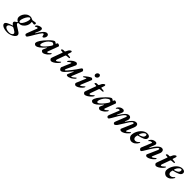

<svg xmlns="http://www.w3.org/2000/svg" viewBox="424 -2651 4958 4958"><g transform="rotate(45 2903.0 -172.5)"><path d="M-100 184Q-100 119 94 63Q103 60 96 54Q44 22 44 -12Q44 -30 61.5 -45.5Q79 -61 114 -82Q125 -90 125 -95Q125 -99 116 -103Q86 -117 67 -143.5Q48 -170 48 -206Q48 -251 74.5 -303.5Q101 -356 150 -391.5Q199 -427 262 -427Q279 -427 291 -423Q303 -419 322 -411Q328 -408 342 -402Q356 -396 364 -396Q381 -396 415 -404Q443 -411 460 -411Q468 -411 476 -404.5Q484 -398 484 -385Q484 -367 477 -356Q470 -345 460 -345Q452 -345 426 -349Q404 -354 389 -354Q374 -354 378 -342Q381 -332 381 -312Q381 -259 353.5 -207Q326 -155 279.5 -122Q233 -89 180 -89Q158 -89 150 -84Q140 -75 140 -63Q140 -49 149 -38Q158 -27 180 -12L246 30Q293 58 317 75Q364 108 364 144Q364 180 327 214Q290 248 232.5 269Q175 290 119 290Q58 290 8 276.5Q-42 263 -71 238.5Q-100 214 -100 184ZM300 -353Q300 -371 291.5 -383.5Q283 -396 271 -396Q245 -396 214 -355.5Q183 -315 161 -260Q139 -205 138 -168Q138 -147 147 -135Q156 -123 169 -123Q197 -123 227.5 -165Q258 -207 279 -263Q300 -319 300 -353ZM265 189Q265 177 256.5 163.5Q248 150 232 140Q213 127 187.5 111.5Q162 96 148 89Q138 83 128 83Q123 83 107 87Q52 104 25 124.5Q-2 145 -2 177Q-2 198 18 216Q38 234 74 245Q110 256 157 256Q203 256 233.5 236.5Q264 217 265 189Z M487 -23Q487 -39 499 -70L597 -325Q600 -333 600 -339Q600 -352 588 -352Q571 -352 560 -346.5Q549 -341 532 -330Q526 -326 522 -326Q513 -326 512 -336Q511 -352 525.5 -369.5Q540 -387 564 -401Q583 -413 605.5 -420Q628 -427 649 -427Q697 -427 697 -380Q697 -353 681 -315L640 -216Q639 -215 639 -212Q639 -207 644 -207Q649 -207 652 -213Q775 -429 862 -429Q890 -429 905.5 -412.5Q921 -396 921 -370Q921 -347 910.5 -324Q900 -301 884.5 -286.5Q869 -272 854 -272Q844 -272 838.5 -281.5Q833 -291 831 -311Q826 -351 806 -351Q792 -351 775 -332.5Q758 -314 733 -275Q716 -250 677 -185.5Q638 -121 607 -67Q584 -26 566.5 -5.5Q549 15 534 15Q520 15 503.5 3.5Q487 -8 487 -23Z M827 -34Q827 -82 872 -150Q917 -218 1016 -321Q1062 -368 1099 -395Q1136 -422 1154 -422Q1164 -422 1177.5 -416Q1191 -410 1203 -399Q1212 -389 1213 -389Q1215 -389 1216 -390Q1217 -391 1219 -395Q1224 -405 1229.5 -414.5Q1235 -424 1235 -426Q1237 -431 1242.5 -434.5Q1248 -438 1255 -438Q1274 -438 1295.5 -425.5Q1317 -413 1317 -402Q1317 -393 1314 -387L1210 -107Q1207 -100 1207 -93Q1207 -78 1221 -78Q1235 -78 1259.5 -95.5Q1284 -113 1306 -138Q1310 -142 1312 -142Q1317 -142 1320 -138Q1323 -134 1323 -127Q1323 -116 1305.5 -92.5Q1288 -69 1263 -47Q1229 -19 1196 -2.5Q1163 14 1140 14Q1120 14 1100.5 -2Q1081 -18 1081 -35Q1081 -45 1087 -58Q1086 -61 1126 -149Q1128 -155 1128 -156Q1128 -160 1125.5 -161Q1123 -162 1120 -159Q1039 -67 984 -26.5Q929 14 885 14Q865 14 846 -1.5Q827 -17 827 -34ZM1115 -197Q1149 -239 1169 -271.5Q1189 -304 1189 -319Q1189 -327 1171 -342Q1151 -357 1138 -357Q1122 -357 1093.5 -339.5Q1065 -322 1040 -298Q1002 -260 973.5 -205Q945 -150 945 -113Q945 -97 952.5 -87.5Q960 -78 974 -78Q993 -78 1032 -111Q1071 -144 1115 -197Z M1391 -38Q1391 -47 1394.5 -58.5Q1398 -70 1403 -85L1497 -342Q1500 -348 1500 -353Q1500 -359 1496 -361.5Q1492 -364 1487 -364L1441 -366Q1427 -367 1423 -372Q1419 -377 1419 -384Q1419 -386 1425.5 -394Q1432 -402 1442 -408.5Q1452 -415 1462 -415H1506Q1519 -415 1524 -418.5Q1529 -422 1537 -437L1563 -491Q1573 -510 1596 -529Q1619 -548 1633 -548Q1642 -548 1647 -541Q1652 -534 1652 -523Q1652 -515 1649 -507L1625 -433L1623 -424Q1623 -414 1639 -414Q1662 -414 1706 -408Q1724 -405 1729 -401Q1734 -397 1734 -389Q1734 -385 1728 -379.5Q1722 -374 1710 -373Q1667 -369 1642 -368Q1625 -367 1616.5 -363Q1608 -359 1604 -349L1525 -130Q1519 -112 1519 -102Q1519 -85 1536 -85Q1562 -85 1633 -153Q1637 -158 1641.5 -158.5Q1646 -159 1647 -156Q1650 -153 1650 -147Q1650 -139 1646 -132Q1634 -106 1597.5 -71Q1561 -36 1518.5 -11Q1476 14 1446 14Q1427 14 1409 -4Q1391 -22 1391 -38Z M1742 -55Q1742 -63 1745 -70L1843 -296Q1850 -314 1850 -320Q1850 -330 1842 -330Q1834 -330 1809 -312.5Q1784 -295 1766 -279Q1758 -271 1750 -271Q1742 -271 1742 -278Q1742 -294 1758 -313Q1799 -365 1848.5 -396.5Q1898 -428 1937 -428Q1952 -428 1966 -411.5Q1980 -395 1980 -378Q1980 -373 1978 -367Q1958 -327 1923 -247L1863 -118Q1855 -100 1855 -89Q1855 -75 1866 -75Q1879 -75 1906 -106Q1933 -137 1991 -210Q2025 -252 2059 -300.5Q2093 -349 2112 -380Q2127 -404 2138 -415.5Q2149 -427 2161 -427Q2179 -427 2194 -411.5Q2209 -396 2209 -380Q2209 -377 2207 -371L2098 -101Q2094 -92 2094 -83Q2094 -73 2101 -73Q2114 -73 2150.5 -99Q2187 -125 2210 -148Q2213 -151 2214 -151Q2218 -151 2222 -147Q2226 -143 2226 -138Q2226 -124 2202 -100Q2178 -76 2146 -55Q2114 -34 2092 -30Q2063 -11 2029 -11Q2008 -11 1993 -18Q1989 -19 1985.5 -26Q1982 -33 1982 -41Q1982 -49 1984 -52L1997 -81Q2038 -171 2051 -204Q2052 -206 2052 -209Q2052 -214 2048 -214Q2044 -214 2039 -208Q1946 -94 1892.5 -40Q1839 14 1800 14Q1778 14 1760 -9Q1742 -32 1742 -55Z M2295 -33Q2295 -45 2299 -53Q2327 -115 2383 -253L2407 -312Q2409 -320 2403 -320Q2385 -320 2334 -287Q2327 -283 2323 -283Q2311 -283 2311 -290Q2311 -302 2340.5 -329.5Q2370 -357 2411 -384.5Q2452 -412 2484 -425Q2490 -427 2493 -427Q2510 -427 2525 -411.5Q2540 -396 2535 -384L2420 -103Q2416 -96 2416 -83Q2416 -79 2419 -76.5Q2422 -74 2425 -74Q2439 -74 2471 -98Q2503 -122 2530 -149Q2533 -152 2534 -152Q2538 -152 2541 -148.5Q2544 -145 2544 -141Q2544 -118 2509 -80.5Q2474 -43 2427.5 -14.5Q2381 14 2348 14Q2327 14 2311 -1Q2295 -16 2295 -33ZM2492 -557Q2492 -588 2513.5 -611.5Q2535 -635 2567 -635Q2587 -635 2599.5 -618.5Q2612 -602 2612 -580Q2612 -551 2590 -529Q2568 -507 2539 -507Q2519 -507 2505.5 -522Q2492 -537 2492 -557Z M2617 -38Q2617 -47 2620.5 -58.5Q2624 -70 2629 -85L2723 -342Q2726 -348 2726 -353Q2726 -359 2722 -361.5Q2718 -364 2713 -364L2667 -366Q2653 -367 2649 -372Q2645 -377 2645 -384Q2645 -386 2651.5 -394Q2658 -402 2668 -408.5Q2678 -415 2688 -415H2732Q2745 -415 2750 -418.5Q2755 -422 2763 -437L2789 -491Q2799 -510 2822 -529Q2845 -548 2859 -548Q2868 -548 2873 -541Q2878 -534 2878 -523Q2878 -515 2875 -507L2851 -433L2849 -424Q2849 -414 2865 -414Q2888 -414 2932 -408Q2950 -405 2955 -401Q2960 -397 2960 -389Q2960 -385 2954 -379.5Q2948 -374 2936 -373Q2893 -369 2868 -368Q2851 -367 2842.5 -363Q2834 -359 2830 -349L2751 -130Q2745 -112 2745 -102Q2745 -85 2762 -85Q2788 -85 2859 -153Q2863 -158 2867.5 -158.5Q2872 -159 2873 -156Q2876 -153 2876 -147Q2876 -139 2872 -132Q2860 -106 2823.5 -71Q2787 -36 2744.5 -11Q2702 14 2672 14Q2653 14 2635 -4Q2617 -22 2617 -38Z M2910 -34Q2910 -82 2955 -150Q3000 -218 3099 -321Q3145 -368 3182 -395Q3219 -422 3237 -422Q3247 -422 3260.5 -416Q3274 -410 3286 -399Q3295 -389 3296 -389Q3298 -389 3299 -390Q3300 -391 3302 -395Q3307 -405 3312.5 -414.5Q3318 -424 3318 -426Q3320 -431 3325.5 -434.5Q3331 -438 3338 -438Q3357 -438 3378.5 -425.5Q3400 -413 3400 -402Q3400 -393 3397 -387L3293 -107Q3290 -100 3290 -93Q3290 -78 3304 -78Q3318 -78 3342.5 -95.5Q3367 -113 3389 -138Q3393 -142 3395 -142Q3400 -142 3403 -138Q3406 -134 3406 -127Q3406 -116 3388.5 -92.5Q3371 -69 3346 -47Q3312 -19 3279 -2.5Q3246 14 3223 14Q3203 14 3183.5 -2Q3164 -18 3164 -35Q3164 -45 3170 -58Q3169 -61 3209 -149Q3211 -155 3211 -156Q3211 -160 3208.5 -161Q3206 -162 3203 -159Q3122 -67 3067 -26.5Q3012 14 2968 14Q2948 14 2929 -1.5Q2910 -17 2910 -34ZM3198 -197Q3232 -239 3252 -271.5Q3272 -304 3272 -319Q3272 -327 3254 -342Q3234 -357 3221 -357Q3205 -357 3176.5 -339.5Q3148 -322 3123 -298Q3085 -260 3056.5 -205Q3028 -150 3028 -113Q3028 -97 3035.5 -87.5Q3043 -78 3057 -78Q3076 -78 3115 -111Q3154 -144 3198 -197Z M3481 -32Q3481 -42 3494 -76L3595 -325Q3597 -329 3597 -336Q3597 -351 3581 -351Q3541 -351 3506 -310Q3501 -305 3496 -305Q3493 -305 3490 -308Q3487 -311 3487 -316Q3487 -326 3498 -344.5Q3509 -363 3519 -373Q3546 -399 3572.5 -412.5Q3599 -426 3638 -427Q3662 -427 3677 -413Q3692 -399 3692 -376Q3692 -363 3686 -348L3629 -211L3628 -207Q3628 -203 3632 -203Q3637 -203 3639 -208Q3706 -317 3758 -372Q3810 -427 3864 -427Q3896 -427 3914 -407Q3932 -387 3932 -355Q3932 -326 3917 -294L3896 -238L3895 -234Q3895 -230 3900 -230Q3906 -230 3908 -235Q3965 -327 4018 -377Q4071 -427 4125 -427Q4155 -427 4171 -408.5Q4187 -390 4187 -360Q4187 -330 4171 -290L4096 -109Q4090 -94 4090 -86Q4090 -75 4099 -75Q4121 -75 4190 -139Q4200 -149 4204 -149Q4207 -149 4210 -145.5Q4213 -142 4213 -138Q4211 -116 4195 -100Q4151 -49 4100.5 -17.5Q4050 14 3999 14Q3986 14 3971 2.5Q3956 -9 3956 -24Q3956 -27 3958 -33L4087 -333Q4091 -341 4091 -350Q4091 -359 4085.5 -364.5Q4080 -370 4073 -370Q4045 -371 3990 -298Q3949 -240 3839 -58Q3820 -25 3795.5 -5Q3771 15 3755 15Q3743 15 3729.5 1.5Q3716 -12 3717 -24Q3717 -39 3732 -79L3835 -336Q3839 -345 3839 -353Q3839 -362 3834 -367Q3829 -372 3822 -372Q3808 -373 3784 -352Q3760 -331 3731 -292Q3693 -242 3593 -62Q3571 -21 3555.5 -3Q3540 15 3525 15Q3511 15 3495.5 1Q3480 -13 3481 -32Z M4259 -101Q4259 -177 4297.5 -253.5Q4336 -330 4398 -378.5Q4460 -427 4526 -427Q4574 -427 4599 -408Q4624 -389 4624 -359Q4624 -300 4558.5 -267.5Q4493 -235 4391 -214Q4382 -213 4379 -205Q4369 -172 4368 -151Q4367 -114 4385 -91.5Q4403 -69 4436 -69Q4464 -69 4488 -83Q4512 -97 4535 -122Q4545 -133 4553 -133Q4562 -133 4562 -123Q4562 -114 4559 -111Q4528 -54 4481.5 -19.5Q4435 15 4376 15Q4351 15 4323.5 -1.5Q4296 -18 4277.5 -45Q4259 -72 4259 -101ZM4539 -364Q4539 -376 4531.5 -385.5Q4524 -395 4512 -395Q4488 -395 4461 -371.5Q4434 -348 4414 -314Q4394 -280 4391 -251V-249Q4391 -245 4398 -245Q4451 -256 4495 -284Q4539 -312 4539 -364Z M4665 -40Q4665 -49 4668 -56L4774 -318Q4779 -331 4779 -338Q4779 -349 4768 -349Q4749 -349 4729.5 -342Q4710 -335 4690 -310Q4685 -305 4680 -305Q4677 -305 4674 -308Q4671 -311 4671 -316Q4671 -325 4682 -343Q4693 -361 4703 -373Q4754 -426 4830 -427Q4852 -427 4865.5 -413Q4879 -399 4879 -379Q4879 -368 4874 -355L4817 -211L4816 -208Q4816 -203 4823 -203Q4829 -203 4832 -208Q4957 -427 5058 -427Q5092 -427 5109.5 -406Q5127 -385 5127 -352Q5127 -322 5116 -299L5035 -109Q5030 -97 5030 -87Q5030 -76 5040 -76Q5054 -76 5085.5 -98Q5117 -120 5130 -133Q5140 -143 5144 -143Q5147 -143 5150 -139.5Q5153 -136 5153 -132Q5153 -117 5143 -104Q5099 -52 5043.5 -19Q4988 14 4939 14Q4923 14 4909 1.5Q4895 -11 4895 -26Q4895 -33 4897 -37Q4937 -126 4946 -146Q4992 -243 5022 -320Q5029 -340 5029 -352Q5029 -369 5014 -369Q4997 -370 4975 -346.5Q4953 -323 4916 -273Q4897 -247 4851 -173.5Q4805 -100 4770 -39Q4755 -13 4742 1Q4729 15 4716 15Q4701 15 4683 -2Q4665 -19 4665 -40Z M5221 -38Q5221 -47 5224.5 -58.5Q5228 -70 5233 -85L5327 -342Q5330 -348 5330 -353Q5330 -359 5326 -361.5Q5322 -364 5317 -364L5271 -366Q5257 -367 5253 -372Q5249 -377 5249 -384Q5249 -386 5255.5 -394Q5262 -402 5272 -408.5Q5282 -415 5292 -415H5336Q5349 -415 5354 -418.5Q5359 -422 5367 -437L5393 -491Q5403 -510 5426 -529Q5449 -548 5463 -548Q5472 -548 5477 -541Q5482 -534 5482 -523Q5482 -515 5479 -507L5455 -433L5453 -424Q5453 -414 5469 -414Q5492 -414 5536 -408Q5554 -405 5559 -401Q5564 -397 5564 -389Q5564 -385 5558 -379.5Q5552 -374 5540 -373Q5497 -369 5472 -368Q5455 -367 5446.5 -363Q5438 -359 5434 -349L5355 -130Q5349 -112 5349 -102Q5349 -85 5366 -85Q5392 -85 5463 -153Q5467 -158 5471.5 -158.5Q5476 -159 5477 -156Q5480 -153 5480 -147Q5480 -139 5476 -132Q5464 -106 5427.5 -71Q5391 -36 5348.5 -11Q5306 14 5276 14Q5257 14 5239 -4Q5221 -22 5221 -38Z M5541 -101Q5541 -177 5579.5 -253.5Q5618 -330 5680 -378.5Q5742 -427 5808 -427Q5856 -427 5881 -408Q5906 -389 5906 -359Q5906 -300 5840.5 -267.5Q5775 -235 5673 -214Q5664 -213 5661 -205Q5651 -172 5650 -151Q5649 -114 5667 -91.5Q5685 -69 5718 -69Q5746 -69 5770 -83Q5794 -97 5817 -122Q5827 -133 5835 -133Q5844 -133 5844 -123Q5844 -114 5841 -111Q5810 -54 5763.5 -19.5Q5717 15 5658 15Q5633 15 5605.5 -1.5Q5578 -18 5559.5 -45Q5541 -72 5541 -101ZM5821 -364Q5821 -376 5813.5 -385.5Q5806 -395 5794 -395Q5770 -395 5743 -371.5Q5716 -348 5696 -314Q5676 -280 5673 -251V-249Q5673 -245 5680 -245Q5733 -256 5777 -284Q5821 -312 5821 -364Z"/></g></svg>

Font: EB Garamond SemiBold
Style: Italic
Weight: 600
Italic angle: -17.2°
Designer: Georg Duffner and Octavio Pardo
Foundry: Georg Duffner
Version: Version 1.000